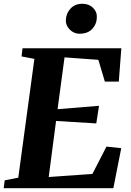

<svg xmlns="http://www.w3.org/2000/svg" viewBox="-30 -999 694 1019"><path d="M-10.5 0 -5 -42 67 -56 152.5 -686.5 84.5 -699.5 89.5 -743H614L600.5 -566H526.5L492 -681.5L312.5 -694.5L275.5 -419.5L495.5 -437.5L481 -344L267.5 -357L228.5 -59.5L460.5 -76L535 -221L613.5 -212.5L571.5 0ZM392 -820Q372.5 -820 355.5 -830.2Q338.5 -840.5 328.5 -857.2Q318.5 -874 319.5 -892.5Q321 -929 344.8 -954Q368.5 -979 407 -979Q442 -979 463.5 -957.8Q485 -936.5 484 -909Q484 -872.5 460.2 -846.2Q436.5 -820 392 -820Z"/></svg>

Font: Merriweather 48pt ExtraBold
Style: Italic
Weight: 800
Italic angle: -7.8°
Version: Version 2.101